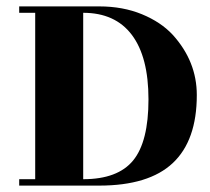

<svg xmlns="http://www.w3.org/2000/svg" viewBox="-20 -580 655 600"><path d="M290 0H40V-20H90V-540H40V-560H290Q364 -560 423.5 -535.5Q483 -511 520 -471Q595 -388 595 -283Q595 -141 520 -70.5Q445 0 290 0ZM240 -20Q348 -20 396 -78.5Q444 -137 444 -269.5Q444 -402 392 -471Q340 -540 240 -540Z"/></svg>

Font: Rozha One
Style: Regular
Weight: 400
Designer: Tim Donaldson, Indian Type Foundry
Foundry: Indian Type Foundry
Version: Version 1.301;PS 1.0;hotconv 1.0.78;makeotf.lib2.5.61930; tt